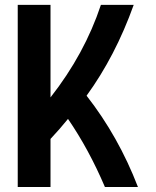

<svg xmlns="http://www.w3.org/2000/svg" viewBox="-20 -752 626 772"><path d="M51.3 0V-732.4H183.1V-360.4Q320.3 -535.2 385.7 -732.4H517.6Q443.8 -526.4 328.1 -367.2Q456.5 -203.1 534.7 0H401.9Q337.4 -151.4 253.4 -273.9Q220.7 -233.4 183.1 -193.4V0Z"/></svg>

Font: Consola Mono
Style: Bold
Weight: 700
Monospace: yes
Designer: Wojciech Kalinowski "wmk69" (wmk69@o2.pl)
Foundry: Wojciech Kalinowski "wmk69" (wmk69@o2.pl)
Version: Version 2.1.0